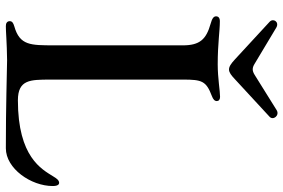

<svg xmlns="http://www.w3.org/2000/svg" viewBox="-178 -796 978 663"><g transform="rotate(90 311.5 -465.0)"><path d="M255.3 -146V-607.6C255.3 -672.9 260.3 -687.5 311.8 -707C324.2 -711.6 329.5 -717 329.5 -724.1C329.5 -730.8 324.6 -735.4 315 -735.4C294.7 -735.4 250 -727.3 202.8 -727.3C130.3 -727.3 88.1 -734.7 54 -734.7C41.9 -734.7 36.9 -729.4 36.9 -721.6C36.9 -713.8 43 -708.1 62.5 -702.8C116.5 -687.5 137.1 -665.5 137.1 -606.5V-161.9C136.7 -82 138.1 -43.7 71.4 -24.9C59.3 -21.3 53.6 -17.4 53.6 -8.9C53.6 -0.4 60.4 4.6 70.7 4.3C86.3 4.6 127.5 0.7 187.9 0C245.4 0.7 339.5 4.3 492.5 4.3C562.5 4.3 622.9 -82.4 622.9 -157.7C622.9 -176.1 616.5 -179.7 612.2 -179.7C603 -179.7 596.9 -171.5 589.5 -159.1C565 -120 523.1 -37.3 326.7 -37.3C254.3 -37.3 256 -82.4 255.3 -146ZM56.1 -906.2 185.4 -786.9C216.3 -758.2 226.6 -760.7 254.3 -786.9L383.5 -906.2C397.4 -918.7 379.3 -942.1 360.8 -930.8L239 -854.8C225.1 -846.2 215.2 -845.9 201.3 -854.4L75.6 -929.7C56.1 -940.7 41.9 -919 56.1 -906.2Z"/></g></svg>

Font: Margiela Serif Medium
Style: Regular
Weight: 500
Designer: Andreas Faust, Stefan Endress
Version: Version 1.002;FEAKit 1.0